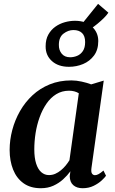

<svg xmlns="http://www.w3.org/2000/svg" viewBox="-20 -986 610 1016"><path d="M464 -97.5Q461 -75.5 467 -67.2Q473 -59 482.5 -59Q491.5 -59 502 -64.8Q512.5 -70.5 527.5 -83.5L541 -56Q535.5 -47.5 518.5 -31.5Q501.5 -15.5 475.8 -2.8Q450 10 417 10Q386.5 10 368 -6Q349.5 -22 349 -54L352.5 -79.5Q336.5 -57.5 314 -37Q291.5 -16.5 262.2 -3.2Q233 10 196 10Q141 10 104.2 -16.5Q67.5 -43 49.2 -89Q31 -135 31 -192.5Q31 -245.5 45 -298.2Q59 -351 85.8 -398Q112.5 -445 152 -481.8Q191.5 -518.5 243 -539.5Q294.5 -560.5 357.5 -560.5Q383.5 -560.5 412.2 -554.2Q441 -548 462.5 -539.5L529 -559.5ZM397 -492.5Q386.5 -499 373.5 -502.5Q360.5 -506 345.5 -506Q307.5 -506 277.5 -487.5Q247.5 -469 225.8 -437.2Q204 -405.5 189.5 -365Q175 -324.5 168.2 -281Q161.5 -237.5 161.5 -195.5Q161.5 -151 171.2 -120.5Q181 -90 198.5 -74.8Q216 -59.5 239 -59.5Q257 -59.5 272.8 -66.5Q288.5 -73.5 302.2 -84.8Q316 -96 327.5 -110Q339 -124 347.5 -138ZM345 -632.5Q288.5 -632.5 254.8 -662.8Q221 -693 221.5 -741Q221.5 -777.5 235.8 -803Q250 -828.5 273 -844.8Q296 -861 323.2 -868.5Q350.5 -876 376.5 -876Q434 -876 467 -845Q500 -814 500 -769Q500 -722.5 477.5 -692.2Q455 -662 419.8 -647.2Q384.5 -632.5 345 -632.5ZM351 -683Q370 -683 388.2 -690.5Q406.5 -698 418.5 -715.8Q430.5 -733.5 430.5 -763.5Q430.5 -795.5 414.2 -811.2Q398 -827 368.5 -827Q341 -827 316.2 -808.2Q291.5 -789.5 291.5 -748.5Q291 -721 306.5 -702Q322 -683 351 -683ZM424 -813.5 396 -837.5 499 -965.5 553.5 -919Q545.5 -906.5 530.2 -891.2Q515 -876 496.5 -860.8Q478 -845.5 460 -833.5Q442 -821.5 428.5 -815.5Z"/></svg>

Font: Merriweather 36pt SemiBold
Style: Italic
Weight: 600
Italic angle: -7.8°
Version: Version 2.101